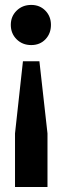

<svg xmlns="http://www.w3.org/2000/svg" viewBox="-20 -563 253 780"><path d="M140.1 -314 172.9 -21V196.8H41V-21L73.2 -314ZM23.9 -461.9Q23.9 -496.6 47.6 -519.8Q71.3 -543 106.9 -543Q141.6 -543 164.3 -519.8Q187 -496.6 187 -461.9Q187 -426.8 164.6 -403.3Q142.1 -379.9 106.9 -379.9Q71.3 -379.9 47.6 -403.3Q23.9 -426.8 23.9 -461.9Z"/></svg>

Font: Lumene Sans Expanded
Style: Bold
Weight: 600
Width: 7
Designer: Deni Anggara
Version: Version 1.003;Glyphs 3.1.2 (3151)